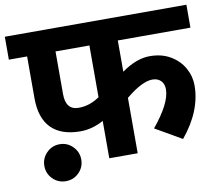

<svg xmlns="http://www.w3.org/2000/svg" viewBox="-101 -764 1057 932"><g transform="rotate(-10 427.5 -298.0)"><path d="M0 0ZM517 -402Q590 -454 656 -454Q714 -454 757 -429Q800 -404 823 -363Q846 -322 846 -277Q846 -151 746 -30L616 -105Q706 -214 706 -282Q706 -309 690.5 -324.5Q675 -340 649 -340Q598 -340 517 -273V0H377V-184Q320 -153 263 -153Q168 -153 119 -202.5Q70 -252 70 -350V-556H-20V-669H875V-556H517ZM377 -301V-556H210V-345Q210 -267 274 -267Q328 -267 377 -301ZM151 -109Q189 -109 215.5 -82Q242 -55 242 -18Q242 20 215.5 46.5Q189 73 151 73Q113 73 86.5 46.5Q60 20 60 -18Q60 -55 86.5 -82Q113 -109 151 -109Z"/></g></svg>

Font: Martel Sans ExtraBold
Style: Regular
Weight: 800
Designer: Dan Reynolds and Mathieu Réguer
Foundry: Dan Reynolds and Mathieu Réguer
Version: Version 1.002; ttfautohint (v1.1) -l 5 -r 5 -G 72 -x 0 -D la